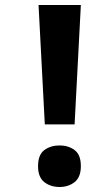

<svg xmlns="http://www.w3.org/2000/svg" viewBox="-20 -734 443 767"><path d="M159 -237 134 -714H303L278 -237ZM132 -70Q132 -115.8 157 -134.4Q182.1 -153 218.2 -153Q253 -153 278 -134.5Q303 -116 303 -70.4Q303 -26 278 -6.5Q253 13 218.2 13Q182.1 13 157 -6.5Q132 -26.1 132 -70Z"/></svg>

Font: Noto Sans Devanagari
Style: Regular
Weight: 400
Designer: Jelle Bosma - Monotype Design Team
Foundry: Monotype Imaging Inc.
Version: Version 2.003